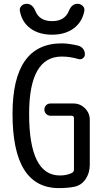

<svg xmlns="http://www.w3.org/2000/svg" viewBox="-20 -965 540 995"><path d="M336.9 -908.2Q351.6 -945.3 381.8 -945.3Q397.5 -945.3 408.7 -934.1Q419.9 -922.9 417 -908.2Q406.2 -850.6 361.8 -817.9Q317.4 -785.2 250 -785.2Q182.6 -785.2 138.2 -817.4Q93.8 -849.6 83 -908.2Q80.1 -922.9 90.8 -934.1Q101.6 -945.3 118.2 -945.3Q148.4 -945.3 163.1 -908.2Q184.6 -855.5 250 -855.5Q315.4 -855.5 336.9 -908.2ZM285.2 9.8Q44.9 9.8 44.9 -375Q44.9 -740.2 299.8 -740.2Q335.9 -740.2 384.8 -728.5Q400.4 -724.6 410.2 -712.4Q419.9 -700.2 419.9 -683.6Q419.9 -670.9 409.7 -663.1Q399.4 -655.3 385.7 -659.2Q342.8 -671.9 299.8 -671.9Q130.9 -671.9 130.9 -375Q130.9 -55.7 290 -55.7Q327.1 -55.7 353.5 -69.3Q362.3 -74.2 363.3 -85V-353.5Q363.3 -364.3 351.6 -365.2H242.2Q228.5 -365.2 219.2 -374.5Q210 -383.8 210 -397Q210 -410.2 218.8 -419.4Q227.5 -428.7 242.2 -428.7H360.4Q395.5 -428.7 420.4 -403.8Q445.3 -378.9 445.3 -343.8V-110.4Q445.3 -69.3 423.8 -37.1Q402.3 -4.9 365.2 2.9Q330.1 9.8 285.2 9.8Z"/></svg>

Font: Rounded-X Mgen+ 1mn regular
Style: Regular
Weight: 400
Designer: [Source Han Sans]
Ryoko NISHIZUKA  (kana & ideographs); Paul D. Hunt (Latin, Greek & Cyrillic); Wenlong ZHANG  (bopomofo
Version: Version 1.059.20150602